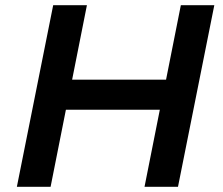

<svg xmlns="http://www.w3.org/2000/svg" viewBox="-20 -720 858 740"><path d="M806 -700 666 0H537L596 -297H234L175 0H45L185 -700H315L258 -413H620L677 -700Z"/></svg>

Font: Montserrat Alternates SemiBold
Style: Italic
Weight: 600
Italic angle: -11.3°
Designer: Julieta Ulanovsky
Foundry: Julieta Ulanovsky
Version: Version 7.200